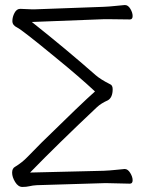

<svg xmlns="http://www.w3.org/2000/svg" viewBox="-20 -728 595 760"><path d="M494 -651 414 -652H391L106 -641Q241 -534 358 -431Q379 -413 415 -395Q426 -391 426 -375Q426 -342 407 -331Q380 -319 364 -304Q210 -159 99 -45L390 -52Q414 -53 437 -55.5Q460 -58 473 -59H474Q486 -59 495.5 -43.5Q505 -28 505 -14.5Q505 -1 494 -1L407 -3H391L126 5Q109 6 97 9Q85 12 68.5 12Q52 12 40 -7.5Q28 -27 28 -44.5Q28 -62 40 -68Q68 -85 89.5 -107.5Q111 -130 144 -163Q305 -321 356 -366Q295 -423 203 -498Q67 -610 48 -619Q29 -628 29 -644.5Q29 -661 37.5 -677Q46 -693 60 -693L107 -691H116L390 -701Q414 -702 436.5 -704.5Q459 -707 473 -708H475Q487 -708 496 -693Q505 -678 505 -664.5Q505 -651 494 -651Z"/></svg>

Font: LXGW WenKai Lite Light
Style: Regular
Weight: 300
Designer: LXGW / Fontworks Inc.
Foundry: LXGW / Fontworks Inc.
Version: Version 1.511; March 25, 2025